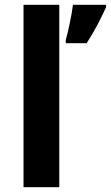

<svg xmlns="http://www.w3.org/2000/svg" viewBox="-20 -780 462 800"><path d="M227 0H78V-760H227ZM422 -750Q407 -717 387 -678.5Q367 -640 341 -600H254V-613Q262 -642 271 -685Q280 -728 284 -760H422Z"/></svg>

Font: Noto Sans Balinese
Style: Bold
Weight: 700
Designer: Aditya Bayu, David Williams
Foundry: David Williams
Version: Version 2.005; ttfautohint (v1.8.4.7-5d5b)